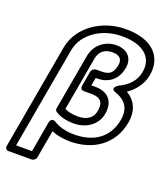

<svg xmlns="http://www.w3.org/2000/svg" viewBox="-170 -862 1042 1202"><g transform="rotate(20 351.0 -261.5)"><path d="M378 -15C323 -15 276 -29 244 -49C244 -49 211 -73 203 -27L168 173H62L182 -504C193 -566 230 -611 274 -642C317 -673 380 -696 451 -696C561 -696 626 -659 646 -599C653 -579 654 -555 649 -528C638 -466 593 -423 537 -398C537 -398 488 -367 532 -352C601 -329 638 -283 624 -202C602 -76 508 -15 378 -15ZM674 -202C689 -287 657 -346 599 -380C646 -412 688 -463 699 -528C705 -562 703 -593 694 -621C667 -704 580 -746 460 -746C378 -746 303 -719 249 -681C195 -643 146 -583 132 -504L8 198C6 209 14 223 29 223H184C195 223 210 213 213 198L246 12C280 26 322 35 369 35C527 35 647 -51 674 -202ZM519 -204C533 -286 492 -341 403 -341H376L386 -394H396C479 -394 529 -444 542 -518C554 -586 511 -631 440 -631C361 -631 300 -578 287 -504L221 -132C219 -123 223 -115 229 -111C259 -90 302 -79 354 -79C433 -79 505 -124 519 -204ZM469 -204C461 -157 424 -129 362 -129C324 -129 296 -136 274 -147L337 -504C345 -552 377 -581 431 -581C480 -581 499 -557 492 -518C483 -466 462 -444 405 -444H370C359 -444 343 -434 340 -419L322 -316C320 -305 328 -291 343 -291H394C459 -291 479 -262 469 -204Z"/></g></svg>

Font: Asimov
Style: WidOuIt
Weight: 500
Designer: Google
Version: Version 2.000980; 2014